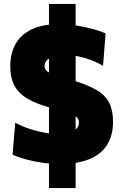

<svg xmlns="http://www.w3.org/2000/svg" viewBox="-20 -823 622 980"><path d="M282.5 14Q239.5 14 194 7.2Q148.5 0.5 109 -10.5Q69.5 -21.5 44 -34L58 -196.5Q91.5 -178.5 128.8 -166Q166 -153.5 203.2 -146.5Q240.5 -139.5 274.5 -139.5Q308.5 -139.5 332.8 -146Q357 -152.5 370 -165.5Q383 -178.5 383 -198.5Q383 -218.5 363.8 -230.8Q344.5 -243 308.8 -253.2Q273 -263.5 224 -277Q163.5 -294.5 120.8 -319Q78 -343.5 55.2 -383.2Q32.5 -423 32.5 -486.5Q32.5 -550 59.2 -598Q86 -646 140.8 -672.8Q195.5 -699.5 280.5 -699.5Q312 -699.5 345.5 -695.8Q379 -692 410.8 -685.2Q442.5 -678.5 470.5 -670.2Q498.5 -662 519 -652.5L506 -487.5Q474.5 -505.5 441.2 -517.8Q408 -530 375 -536.2Q342 -542.5 312.5 -542.5Q285 -542.5 261 -536.5Q237 -530.5 222.2 -518.2Q207.5 -506 207.5 -487Q207.5 -469 221.8 -458.2Q236 -447.5 266 -438.5Q296 -429.5 343 -415.5Q423.5 -392 470.2 -365Q517 -338 537 -299Q557 -260 557 -201.5Q557 -134.5 528.2 -86.2Q499.5 -38 439 -12Q378.5 14 282.5 14ZM230 137Q230 92.5 230 50.8Q230 9 230 -31.2Q230 -71.5 230 -111.5Q230 -151.5 230 -192V-474Q230 -514.5 230 -554.5Q230 -594.5 230 -634.8Q230 -675 230 -717Q230 -759 230 -803H366Q366 -759 366 -717Q366 -675 366 -634.8Q366 -594.5 366 -554.5Q366 -514.5 366 -474V-192Q366 -151 366 -110.8Q366 -70.5 366 -30.2Q366 10 366 51.5Q366 93 366 137Z"/></svg>

Font: Commissioner Thin ExtraBold
Style: Regular
Weight: 800
Version: Version 1.000